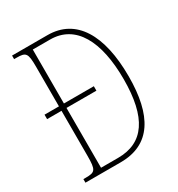

<svg xmlns="http://www.w3.org/2000/svg" viewBox="-171 -824 864 934"><g transform="rotate(-30 261.0 -357.0)"><path d="M36 0H234C403 0 477 -124 477 -343C477 -576 395 -714 235 -714H36V-694H49C102 -694 110 -686 110 -609V-386H29V-361H110V-110C110 -27 102 -20 48 -20H36ZM234 -25H138V-361H306V-386H138V-689H235C378 -689 449 -557 449 -343C449 -128 378 -25 234 -25Z"/></g></svg>

Font: Noto Serif Lao ExtraCondensed Thin
Style: Regular
Weight: 100
Width: 2
Designer: Monotype Design Team
Foundry: Monotype Imaging Inc.
Version: Version 2.003